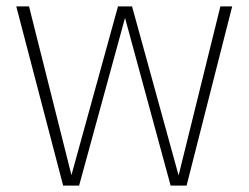

<svg xmlns="http://www.w3.org/2000/svg" viewBox="-20 -582 780 602"><path d="M708 -562H671L540 -32L394 -562H350L204 -33L71 -562H31L178 0H228L372 -526L515 0H565Z"/></svg>

Font: Glow Sans SC Normal ExtraLight
Style: Regular
Weight: 200
Designer: Ryoko NISHIZUKA (kana, bopomofo & ideographs); Paul D. Hunt (Latin, Greek & Cyrillic); Sandoll Communications, Soo-young
Version: Version 0.93